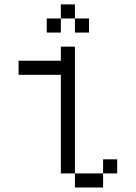

<svg xmlns="http://www.w3.org/2000/svg" viewBox="-20 -832 602 852"><path d="M250 -500V-62.5H312.5V-625H250V-562.5H62.5V-500ZM187.5 -687.5H250V-750H187.5ZM250 -750H312.5V-812.5H250ZM312.5 0H437.5V-62.5H312.5ZM312.5 -687.5H375V-750H312.5ZM437.5 -62.5H500V-125H437.5Z"/></svg>

Font: ChillMoonMono
Style: Regular
Weight: 400
Designer: Warren2060
Foundry: ChillType
Version: Version 1.000;Glyphs 3.1.1 (3135)